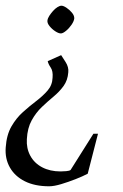

<svg xmlns="http://www.w3.org/2000/svg" viewBox="-27 -480 432 672"><path d="M187 -287Q191 -281 202.5 -263Q214 -245 212 -227Q210 -199 195.5 -179Q181 -159 160.5 -142Q140 -125 119.5 -105.5Q99 -86 84 -59Q69 -32 67 7Q65 39 79 65Q93 91 120.5 105.5Q148 120 185 120Q194 120 205 119Q216 118 220 115L300 -12H316L280 128Q263 137 237.5 147Q212 157 187 164.5Q162 172 145 172Q95 172 60 154.5Q25 137 7.5 106Q-10 75 -7 36Q-4 -8 13 -37.5Q30 -67 53.5 -88Q77 -109 100 -126.5Q123 -144 139.5 -163Q156 -182 157 -208Q159 -231 150.5 -243.5Q142 -256 140 -266ZM188 -460Q195 -460 205.5 -453Q216 -446 224.5 -436Q233 -426 233 -416Q232 -406 223.5 -393.5Q215 -381 204 -372Q193 -363 186 -363Q178 -363 166.5 -370.5Q155 -378 146.5 -388.5Q138 -399 139 -408Q140 -416 145.5 -424.5Q151 -433 158.5 -441.5Q166 -450 174 -455Q182 -460 188 -460Z"/></svg>

Font: Ancizar Serif Light
Style: Italic
Weight: 300
Italic angle: -4°
Designer: Cesar Puertas, Viviana Monsalve, Julian Moncada, Julian Prieto, Jose Castro, Felipe Aragon, Mariel Hernandez, Sara Alarc
Version: Version 8.100